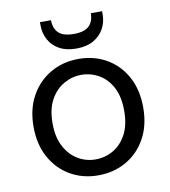

<svg xmlns="http://www.w3.org/2000/svg" viewBox="-81 -774 755 855"><g transform="rotate(-10 296.5 -346.5)"><path d="M295 12Q225 12 169 -20.5Q113 -53 80.5 -112Q48 -171 48 -251Q48 -331 81 -390Q114 -449 170.5 -481.5Q227 -514 297 -514Q368 -514 424 -481.5Q480 -449 512 -390Q544 -331 544 -251Q544 -171 511.5 -112Q479 -53 422.5 -20.5Q366 12 295 12ZM295 -60Q339 -60 376 -81.5Q413 -103 435.5 -145.5Q458 -188 458 -251Q458 -315 436 -357Q414 -399 377 -420.5Q340 -442 297 -442Q255 -442 217.5 -420.5Q180 -399 157 -357Q134 -315 134 -251Q134 -188 157 -145.5Q180 -103 216.5 -81.5Q253 -60 295 -60ZM297 -561Q251 -561 220 -578.5Q189 -596 173 -625.5Q157 -655 157 -691V-705H207Q207 -668 228 -647.5Q249 -627 297 -627Q345 -627 366 -647.5Q387 -668 387 -705H438V-691Q438 -655 421.5 -625.5Q405 -596 374 -578.5Q343 -561 297 -561Z"/></g></svg>

Font: DM Sans 16pt
Style: Regular
Weight: 400
Version: Version 4.004;gftools[0.9.30]